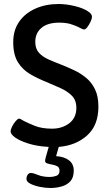

<svg xmlns="http://www.w3.org/2000/svg" viewBox="-20 -727 540 958"><path d="M232 211Q207 211 179.5 205.5Q152 200 132 190Q112 180 112 166Q112 154 118 145Q124 136 134 136Q146 136 170 146Q194 156 229 156Q244 156 260.5 150.5Q277 145 277 125Q277 109 266.5 103Q256 97 241.5 94.5Q227 92 216 88.5Q205 85 205 76Q205 70 208.5 57Q212 44 223 6Q165 3 121 -11Q77 -25 54 -42Q33 -58 33 -71Q33 -81 40.5 -96Q48 -111 58.5 -123Q69 -135 75 -135Q79 -135 84.5 -132Q90 -129 98 -124Q119 -113 154 -99Q189 -85 240 -85Q290 -85 325.5 -112Q361 -139 361 -189Q361 -227 338.5 -249.5Q316 -272 281.5 -287.5Q247 -303 209 -319Q169 -335 131.5 -356.5Q94 -378 70 -415.5Q46 -453 46 -517Q46 -576 75.5 -618.5Q105 -661 156.5 -684Q208 -707 272 -707Q310 -707 352 -697Q394 -687 418 -671Q439 -658 439 -643Q439 -634 432 -619Q425 -604 416 -592Q407 -580 400 -580Q395 -580 388 -583.5Q381 -587 371 -592Q355 -600 332 -607Q309 -614 275 -614Q218 -614 187 -588Q156 -562 156 -518Q156 -484 174 -464Q192 -444 221 -431Q250 -418 284 -405Q317 -392 350 -376.5Q383 -361 410.5 -338Q438 -315 454.5 -280.5Q471 -246 471 -195Q471 -102 415 -51.5Q359 -1 273 6L260 52Q302 55 325 73.5Q348 92 348 124Q348 159 331 177.5Q314 196 287 203.5Q260 211 232 211Z"/></svg>

Font: Asap Medium
Style: Regular
Weight: 500
Designer: Pablo Cosgaya
Foundry: Omnibus-Type
Version: Version 3.001; ttfautohint (v1.8.3)